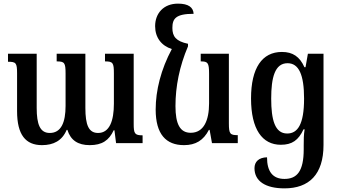

<svg xmlns="http://www.w3.org/2000/svg" viewBox="-20 -788 1874 1057"><path d="M558 -492V-450C602 -450 607 -442 607 -384V-217C607 -123 583 -56 520 -56C468 -56 450 -100 450 -194V-492H292V-450C335 -450 341 -443 341 -383V-205C341 -115 317 -56 254 -56C200 -56 182 -104 182 -194V-492H24V-448C68 -448 74 -442 74 -384V-176C74 -46 121 11 211 11C274 11 322 -13 347 -73H351C369 -15 410 11 474 11C542 11 580 -15 606 -71H610L619 0H765V-43C721 -43 716 -53 716 -107V-492Z M1130 -73H1134L1147 0H1289V-44C1247 -44 1240 -50 1240 -109V-492H1085V-450C1124 -450 1131 -443 1131 -382V-219C1131 -126 1102 -57 1030 -57C971 -57 946 -105 946 -204C946 -312 968 -423 1015 -533V-547C948 -561 929 -588 929 -634C929 -685 947 -712 1046 -712C1044 -747 1018 -768 960 -768C880 -768 834 -714 834 -644C834 -581 869 -536 926 -518C866 -406 837 -290 837 -185C837 -49 894 11 993 11C1057 11 1100 -15 1130 -73Z M1546 249C1681 249 1761 173 1761 10V-492H1675L1662 -418H1656C1630 -476 1592 -502 1532 -502C1423 -502 1362 -414 1362 -246C1362 -76 1424 9 1526 9C1588 9 1623 -16 1651 -76H1657C1652 -44 1652 -21 1652 12V34C1652 155 1615 197 1546 197C1482 197 1450 157 1450 78C1405 79 1381 102 1381 138C1381 209 1441 249 1546 249ZM1561 -53C1493 -53 1473 -129 1473 -245C1473 -361 1493 -440 1563 -440C1625 -440 1654 -377 1654 -245C1654 -102 1618 -53 1561 -53Z"/></svg>

Font: Noto Serif Armenian Condensed Semi
Style: Regular
Weight: 600
Width: 3
Designer: Monotype Design Team
Foundry: Monotype Imaging Inc.
Version: Version 1.901